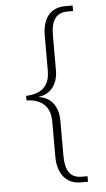

<svg xmlns="http://www.w3.org/2000/svg" viewBox="-60 -798 533 967"><g transform="rotate(-5 207.0 -314.5)"><path d="M308 131Q253 131 222.5 93Q192 55 192 -9V-185Q192 -229 176 -254.5Q160 -280 133 -291.5Q106 -303 72 -304V-327Q106 -328 133 -339Q160 -350 176 -375.5Q192 -401 192 -445V-620Q192 -688 222.5 -724Q253 -760 308 -760H345V-732H319Q273 -732 253 -703.5Q233 -675 233 -619V-443Q233 -391 207.5 -357Q182 -323 136 -317V-315Q182 -309 207.5 -275Q233 -241 233 -188V-9Q233 46 252.5 74.5Q272 103 315 103H345V131Z"/></g></svg>

Font: Noto Serif Kannada ExtraLight
Style: Regular
Weight: 250
Version: Version 2.003